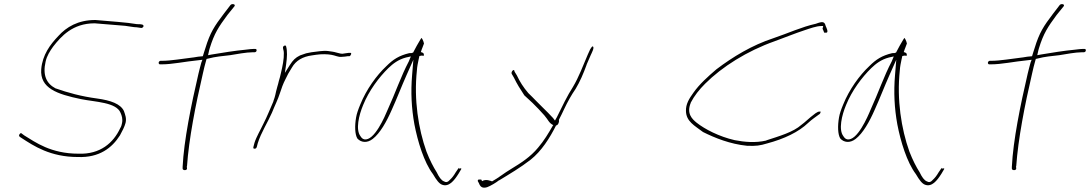

<svg xmlns="http://www.w3.org/2000/svg" viewBox="-20 -740 5234 922"><path d="M75 -97C65 -85 79 -81 84 -77C141 -40 221 14 354 14C457 18 518 -30 556 -90C565 -106 579 -133 583 -150C588 -172 582 -187 575 -207C559 -241 512 -258 446 -267C371 -277 305 -295 246 -316C203 -339 184 -379 199 -444C205 -472 220 -495 235 -516C274 -566 329 -628 434 -628H435C478 -624 545 -619 581 -616C598 -614 622 -609 635 -609H636L657 -606H658C661 -605 667 -608 669 -613C671 -623 659 -624 640 -624H638C587 -633 514 -637 438 -644C354 -644 299 -610 260 -567C221 -526 184 -477 178 -408C171 -316 254 -288 369 -264C438 -250 539 -249 559 -198C565 -185 570 -168 566 -149C564 -142 564 -135 557 -124C525 -55 462 2 357 -2C224 -2 150 -57 96 -90L84 -99C81 -102 79 -101 75 -97Z M742 -440C741 -436 744 -431 748 -431H756C809 -431 864 -444 935 -451L952 -453L947 -440C942 -423 938 -406 933 -386C898 -236 863 -65 857 61V70C858 80 879 79 878 69L877 59L878 58C887 -72 919 -236 954 -386C959 -408 964 -430 970 -450L972 -457L981 -459C1014 -468 1050 -471 1085 -475C1116 -480 1163 -489 1193 -489H1202C1207 -489 1211 -492 1212 -496C1213 -502 1211 -505 1206 -505H1197C1192 -505 1178 -504 1156 -501C1112 -497 1048 -487 995 -478L979 -475L982 -488C984 -495 984 -500 987 -508C1009 -580 1030 -611 1072 -668L1106 -710C1113 -720 1094 -724 1087 -716L1054 -673C1010 -615 989 -584 966 -508C962 -497 958 -482 954 -470C938 -469 925 -467 908 -464H907C855 -458 801 -448 758 -448H751C747 -448 743 -444 742 -440Z M1197 -35C1195 -28 1198 -26 1201 -26C1208 -26 1210 -27 1213 -34L1218 -53C1234 -104 1265 -151 1286 -199C1299 -232 1315 -263 1324 -292C1331 -314 1340 -339 1350 -358L1364 -386L1382 -416C1401 -449 1433 -468 1478 -474L1498 -477C1525 -481 1552 -480 1570 -477C1590 -474 1604 -465 1620 -467H1621C1629 -467 1644 -469 1649 -470H1658C1665 -472 1672 -489 1660 -486H1653C1644 -484 1633 -484 1625 -482H1623C1617 -482 1614 -483 1610 -484L1594 -488C1587 -490 1583 -491 1576 -492L1555 -495C1532 -498 1502 -492 1475 -489L1450 -484L1421 -474C1398 -463 1387 -451 1372 -428L1348 -390L1354 -431C1359 -466 1360 -495 1354 -517C1352 -527 1337 -518 1339 -511V-510C1339 -503 1343 -498 1343 -485C1344 -457 1337 -423 1329 -389C1326 -375 1323 -364 1319 -351C1315 -332 1309 -317 1306 -302L1302 -284C1300 -275 1297 -266 1294 -258L1292 -251C1277 -217 1263 -181 1246 -148C1231 -116 1211 -83 1202 -54ZM1284 -189Z M1690 -176C1683 -136 1684 -95 1696 -75C1713 -56 1742 -51 1770 -73C1805 -100 1836 -155 1861 -212C1886 -267 1908 -325 1933 -381L1965 -453L1959 -380C1952 -297 1956 -220 1970 -143C1986 -60 2016 39 2059 96C2076 125 2089 142 2103 147C2135 159 2160 129 2182 94L2195 72C2197 70 2195 69 2190 68C2183 72 2183 69 2183 63V66L2168 88C2160 102 2151 114 2141 123C2131 135 2122 137 2112 131C2099 126 2088 110 2077 87C2061 62 2044 29 2028 -12C1989 -121 1967 -262 1982 -402C1983 -421 1987 -438 1990 -453L1994 -471L2004 -473C2012 -473 2015 -472 2015 -471V-473C2017 -482 2014 -487 2001 -490C2006 -507 2012 -518 2016 -531C2013 -545 2007 -555 2004 -558C2004 -557 2000 -553 1998 -549C1992 -539 1971 -503 1963 -486V-488C1957 -484 1956 -485 1946 -485C1896 -473 1868 -455 1835 -422C1788 -378 1739 -310 1710 -238C1700 -214 1693 -194 1690 -176ZM1724 -236C1752 -305 1800 -369 1845 -413C1867 -434 1892 -454 1930 -464L1953 -469L1943 -445C1906 -375 1877 -290 1842 -214C1828 -180 1777 -61 1729 -71C1721 -73 1716 -78 1711 -86C1687 -117 1703 -186 1724 -236Z M2275 131 2280 140C2286 156 2295 166 2319 159C2335 153 2361 138 2376 126H2377C2428 95 2479 65 2528 27C2580 -14 2620 -77 2651 -139L2652 -137C2659 -141 2662 -146 2664 -155C2664 -156 2665 -162 2664 -164L2665 -167C2674 -184 2681 -199 2689 -216C2706 -252 2724 -284 2744 -313C2765 -348 2781 -385 2797 -429V-430L2817 -476C2821 -485 2837 -514 2826 -517C2824 -520 2814 -503 2814 -503L2803 -479C2780 -426 2760 -370 2731 -322C2705 -282 2679 -228 2654 -177L2645 -161L2636 -173C2620 -191 2604 -206 2585 -225L2553 -257C2543 -268 2531 -279 2517 -293C2493 -321 2476 -348 2462 -378L2451 -396C2450 -414 2433 -396 2437 -386L2448 -367C2463 -336 2477 -314 2498 -282L2537 -246C2556 -228 2577 -205 2594 -186C2614 -163 2615 -150 2637 -139L2635 -137C2613 -99 2593 -65 2564 -31C2527 14 2481 43 2435 71C2401 91 2374 114 2343 131C2337 129 2313 118 2295 130L2291 122H2278C2275 124 2273 128 2275 131Z M3274 -207C3275 -157 3315 -137 3356 -106C3412 -78 3486 -48 3567 -40C3611 -38 3630 -41 3663 -51C3746 -73 3815 -106 3861 -150C3879 -167 3898 -179 3915 -192H3916C3919 -196 3920 -198 3921 -204H3915C3913 -204 3911 -204 3908 -203L3896 -196L3873 -178C3859 -167 3847 -154 3829 -141C3789 -105 3721 -86 3660 -66V-65H3659C3607 -53 3555 -58 3508 -67C3433 -84 3364 -120 3325 -151C3303 -169 3276 -195 3297 -246V-247C3314 -280 3338 -310 3366 -338C3447 -419 3567 -495 3700 -542C3747 -559 3798 -580 3844 -595C3868 -603 3901 -615 3923 -615H3933L3930 -602C3932 -597 3935 -592 3938 -583H3949C3960 -586 3947 -610 3945 -615C3940 -637 3930 -638 3898 -626C3830 -611 3766 -581 3695 -557C3591 -523 3499 -467 3420 -407C3379 -372 3338 -335 3310 -295C3289 -266 3273 -240 3274 -207Z M4009 -176C4002 -136 4003 -95 4015 -75C4032 -56 4061 -51 4089 -73C4124 -100 4155 -155 4180 -212C4205 -267 4227 -325 4252 -381L4284 -453L4278 -380C4271 -297 4275 -220 4289 -143C4305 -60 4335 39 4378 96C4395 125 4408 142 4422 147C4454 159 4479 129 4501 94L4514 72C4516 70 4514 69 4509 68C4502 72 4502 69 4502 63V66L4487 88C4479 102 4470 114 4460 123C4450 135 4441 137 4431 131C4418 126 4407 110 4396 87C4380 62 4363 29 4347 -12C4308 -121 4286 -262 4301 -402C4302 -421 4306 -438 4309 -453L4313 -471L4323 -473C4331 -473 4334 -472 4334 -471V-473C4336 -482 4333 -487 4320 -490C4325 -507 4331 -518 4335 -531C4332 -545 4326 -555 4323 -558C4323 -557 4319 -553 4317 -549C4311 -539 4290 -503 4282 -486V-488C4276 -484 4275 -485 4265 -485C4215 -473 4187 -455 4154 -422C4107 -378 4058 -310 4029 -238C4019 -214 4012 -194 4009 -176ZM4043 -236C4071 -305 4119 -369 4164 -413C4186 -434 4211 -454 4249 -464L4272 -469L4262 -445C4225 -375 4196 -290 4161 -214C4147 -180 4096 -61 4048 -71C4040 -73 4035 -78 4030 -86C4006 -117 4022 -186 4043 -236Z M4724 -440C4723 -436 4726 -431 4730 -431H4738C4791 -431 4846 -444 4917 -451L4934 -453L4929 -440C4924 -423 4920 -406 4915 -386C4880 -236 4845 -65 4839 61V70C4840 80 4861 79 4860 69L4859 59L4860 58C4869 -72 4901 -236 4936 -386C4941 -408 4946 -430 4952 -450L4954 -457L4963 -459C4996 -468 5032 -471 5067 -475C5098 -480 5145 -489 5175 -489H5184C5189 -489 5193 -492 5194 -496C5195 -502 5193 -505 5188 -505H5179C5174 -505 5160 -504 5138 -501C5094 -497 5030 -487 4977 -478L4961 -475L4964 -488C4966 -495 4966 -500 4969 -508C4991 -580 5012 -611 5054 -668L5088 -710C5095 -720 5076 -724 5069 -716L5036 -673C4992 -615 4971 -584 4948 -508C4944 -497 4940 -482 4936 -470C4920 -469 4907 -467 4890 -464H4889C4837 -458 4783 -448 4740 -448H4733C4729 -448 4725 -444 4724 -440Z"/></svg>

Font: Stray Cat
Style: ExLtExtObl
Weight: 200
Version: Version 1.0